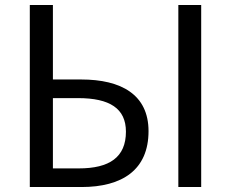

<svg xmlns="http://www.w3.org/2000/svg" viewBox="-20 -753 931 773"><path d="M100 0H308C472 0 578 -69 578 -225C578 -372 468 -433 307 -433H193V-733H100ZM193 -75V-358H294C422 -358 487 -316 487 -223C487 -120 421 -75 297 -75ZM698 0H790V-733H698Z"/></svg>

Font: Noto Sans Mono CJK JP Regular
Style: Regular
Weight: 400
Designer: Ryoko NISHIZUKA (kana & ideographs); Paul D. Hunt (Latin, Greek & Cyrillic); Wenlong ZHANG (bopomofo); Sandoll Communica
Foundry: Adobe Systems Incorporated
Version: Version 1.004;PS 1.004;hotconv 1.0.82;makeotf.lib2.5.63406